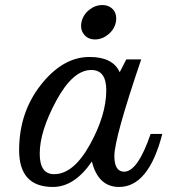

<svg xmlns="http://www.w3.org/2000/svg" viewBox="-20 -722 671 755"><path d="M535.2 -488.3Q429.7 -178.2 429.7 -108.4Q429.7 -46.9 468.3 -46.9Q521.5 -46.9 572.3 -195.3H618.2Q564.5 13.2 448.2 13.2Q366.2 13.2 341.3 -86.9Q272.9 13.2 188 13.2Q55.2 13.2 55.2 -131.3Q55.2 -280.3 141.4 -389.2Q227.5 -498 332 -498Q423.8 -498 450.7 -438L476.6 -488.3ZM192.9 -37.1Q269 -37.1 333.5 -153.3Q397.9 -269.5 397.9 -367.2Q397.9 -446.8 338.9 -446.8Q266.6 -446.8 201.4 -326.2Q136.2 -205.6 136.2 -117.7Q136.2 -37.1 192.9 -37.1ZM353.5 -566.9Q325.7 -566.9 310.1 -586.9Q298.8 -600.6 298.8 -620.1Q298.8 -627.4 300.3 -634.8Q306.6 -663.6 330.3 -682.9Q354 -702.1 382.3 -702.1Q410.2 -702.1 426.3 -682.6Q437 -669.9 437 -648.9Q437 -642.1 435.5 -634.8Q429.7 -606.4 405.8 -586.7Q381.8 -566.9 353.5 -566.9Z"/></svg>

Font: Munson
Style: Italic
Weight: 400
Italic angle: -12°
Designer: Paul James MIller
Foundry: High-Logic / Made with FontCreator
Version: Version 2.10;May 5, 2019;FontCreator 11.5.0.2430 64-bit